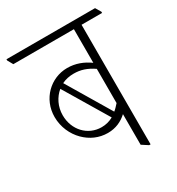

<svg xmlns="http://www.w3.org/2000/svg" viewBox="-178 -721 763 826"><g transform="rotate(-30 204.0 -308.5)"><path d="M196 -129C236 -129 267 -144 292 -167V-15L323 5H330V-589H432V-595L416 -622H-24V-616L-9 -589H292V-422C260 -445 224 -459 183 -459C101 -459 31 -393 31 -303C31 -253 52 -208 83 -177C113 -147 152 -129 196 -129ZM195 -424C229 -424 258 -415 292 -392V-222C283 -212 274 -202 265 -195L136 -411C154 -420 174 -424 195 -424ZM65 -292C65 -335 84 -372 113 -396L243 -179C225 -169 206 -164 185 -164C117 -164 65 -219 65 -292Z"/></g></svg>

Font: Noto Serif Devanagari Condensed ExtraLight
Style: Regular
Weight: 200
Width: 3
Designer: Universal Thirst, Indian Type Foundry and the Monotype Design Team
Foundry: Monotype Imaging Inc.
Version: Version 2.004